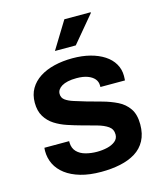

<svg xmlns="http://www.w3.org/2000/svg" viewBox="-110 -805 762 899"><g transform="rotate(-15 270.5 -355.5)"><path d="M270 12Q213 12 170 -0.5Q127 -13 98 -35Q69 -57 54.5 -86.5Q40 -116 40 -151Q40 -156 40.5 -160Q41 -164 41 -166H161Q161 -164 161 -162Q161 -160 161 -158Q162 -131 178 -114.5Q194 -98 220 -91Q246 -84 275 -84Q301 -84 324.5 -89.5Q348 -95 363.5 -107.5Q379 -120 379 -140Q379 -166 359 -180Q339 -194 306.5 -203Q274 -212 237 -222Q204 -231 171 -242Q138 -253 111.5 -270Q85 -287 68.5 -314Q52 -341 52 -381Q52 -420 69 -449Q86 -478 116 -497.5Q146 -517 187 -527Q228 -537 276 -537Q323 -537 361.5 -527Q400 -517 428.5 -498.5Q457 -480 472.5 -453.5Q488 -427 488 -395Q488 -388 487.5 -381Q487 -374 487 -373H368V-380Q368 -399 356.5 -412.5Q345 -426 323.5 -434Q302 -442 270 -442Q246 -442 228 -438Q210 -434 198.5 -427Q187 -420 181 -411Q175 -402 175 -391Q175 -372 190 -361Q205 -350 230.5 -342Q256 -334 286 -325Q322 -315 360 -304.5Q398 -294 430.5 -278Q463 -262 483 -233Q503 -204 503 -156Q503 -110 485.5 -77.5Q468 -45 436.5 -25.5Q405 -6 362.5 3Q320 12 270 12ZM206 -591 287 -723H414L415 -720L307 -591Z"/></g></svg>

Font: Archivo SemiBold SemiBold
Style: Regular
Weight: 600
Version: Version 2.001